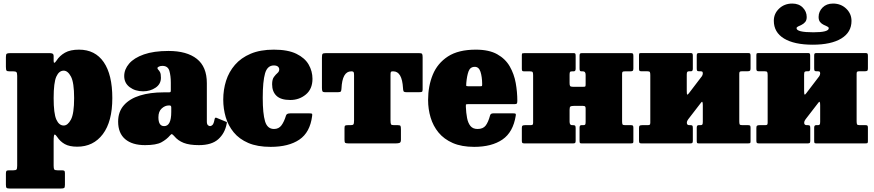

<svg xmlns="http://www.w3.org/2000/svg" viewBox="-20 -826 5034 1106"><path d="M14 -441V-497.5Q14 -513 18.8 -516.5Q23.5 -520 38.5 -520H266.5Q277 -520 283 -516.8Q289 -513.5 289 -502V-475Q289 -464 293.2 -464.5Q297.5 -465 305.5 -477Q323.5 -505 354.2 -522.5Q385 -540 435 -540Q528 -540 577.5 -468Q627 -396 627 -261Q627 -126 572.5 -53.5Q518 19 425 19Q380 19 353.2 4Q326.5 -11 309.5 -37Q300 -51.5 294.5 -50.8Q289 -50 289 -13V129Q289 145 292.5 150Q296 155 311 155H336.5Q346 155 350 157.8Q354 160.5 354 171V239Q354 254 349.2 257Q344.5 260 329.5 260H36.5Q21.5 260 17.8 256Q14 252 14 238V174Q14 162.5 17.2 158.8Q20.5 155 32.5 155H57Q71.5 155 75.2 150.2Q79 145.5 79 128.5V-389Q79 -406.5 74.2 -410.8Q69.5 -415 56.5 -415H36.5Q21.5 -415 17.8 -419.2Q14 -423.5 14 -441ZM289 -261Q289 -172 304.5 -137.5Q320 -103 347 -103Q370.5 -103 388.8 -137.5Q407 -172 407 -261Q407 -350.5 388.8 -384.8Q370.5 -419 347 -419Q320 -419 304.5 -384.8Q289 -350.5 289 -261Z M660.5 -125.5Q660.5 -182.5 693.8 -220Q727 -257.5 786 -275.8Q845 -294 922 -294H951Q960 -294 962 -296Q964 -298 964 -307V-349.5Q964 -388.5 955.8 -417.5Q947.5 -446.5 915.5 -446.5Q904 -446.5 895.5 -442.5Q887 -438.5 887 -434Q887 -428.5 892 -424Q897 -419.5 902 -409.8Q907 -400 907 -378Q907 -341.5 876 -320.8Q845 -300 804.5 -300Q759 -300 727.2 -323.8Q695.5 -347.5 695.5 -388Q695.5 -426.5 723.8 -459.5Q752 -492.5 808.8 -512.5Q865.5 -532.5 951 -532.5Q1056 -532.5 1113.8 -487Q1171.5 -441.5 1171.5 -347V-126Q1171.5 -111 1177.5 -105.2Q1183.5 -99.5 1190 -99.5Q1197 -99.5 1204.2 -106.5Q1211.5 -113.5 1216.5 -141Q1219.5 -151.5 1228 -147L1282.5 -124.5Q1287 -123 1287 -120.2Q1287 -117.5 1285.5 -112.5Q1275.5 -58.5 1237.5 -24.2Q1199.5 10 1126 10H1125.5Q1071 10 1038 -3Q1005 -16 984 -41.5Q974.5 -52 970.5 -53.2Q966.5 -54.5 959 -45.5Q940 -23 910 -6.5Q880 10 815.5 10Q741.5 10 701 -24.5Q660.5 -59 660.5 -125.5ZM892.5 -150.5Q892.5 -99.5 925.5 -99.5Q966.5 -99.5 966.5 -181V-207Q966.5 -218.5 957 -218.5H952Q930.5 -218.5 911.5 -201.2Q892.5 -184 892.5 -150.5Z M1266 -252.5Q1266 -309 1282.2 -360.5Q1298.5 -412 1333.5 -452.5Q1368.5 -493 1424 -516.5Q1479.5 -540 1557.5 -540Q1638.5 -540 1687.5 -516Q1736.5 -492 1758.2 -453.8Q1780 -415.5 1780 -372Q1780 -313.5 1742 -281.8Q1704 -250 1652 -250Q1598 -250 1572.8 -274Q1547.5 -298 1547.5 -340.5Q1547.5 -368.5 1557.8 -382.5Q1568 -396.5 1578.2 -405.2Q1588.5 -414 1588.5 -426Q1588.5 -436 1580.8 -442.5Q1573 -449 1557.5 -449Q1520 -449 1506.8 -403.2Q1493.5 -357.5 1493.5 -262.5Q1493.5 -171.5 1506.8 -127.2Q1520 -83 1558.5 -83Q1586 -83 1601.5 -104.2Q1617 -125.5 1627.5 -160.5Q1631 -173 1652 -173H1762.5Q1775.5 -173 1777.5 -170.5Q1779.5 -168 1778 -157.5Q1766 -63.5 1704.5 -21.8Q1643 20 1539 20Q1462.5 20 1410.2 -2.5Q1358 -25 1326.2 -63.8Q1294.5 -102.5 1280.2 -151.2Q1266 -200 1266 -252.5Z M1964.5 -20.5V-87.5Q1964.5 -99.5 1968 -102.2Q1971.5 -105 1983 -105H2000Q2012 -105 2015.8 -109.5Q2019.5 -114 2019.5 -132.5V-392.5Q2019.5 -407 2016.8 -411Q2014 -415 2005 -415H2003Q1951.5 -415 1947 -315.5Q1946.5 -304 1943.5 -299.5Q1940.5 -295 1928 -295H1851.5Q1838.5 -295 1836.5 -302.2Q1834.5 -309.5 1834.5 -320.5V-493.5Q1834.5 -511 1838 -515.5Q1841.5 -520 1858.5 -520H2393.5Q2408 -520 2411.2 -515.8Q2414.5 -511.5 2414.5 -496.5V-310.5Q2414.5 -299.5 2410.5 -297.2Q2406.5 -295 2395.5 -295H2321Q2307 -295 2304.5 -300.8Q2302 -306.5 2301.5 -318.5Q2296 -415 2245.5 -415H2242Q2233.5 -415 2231.5 -411Q2229.5 -407 2229.5 -393.5V-133.5Q2229.5 -114.5 2232.5 -109.8Q2235.5 -105 2250 -105H2272Q2284.5 -105 2287 -100.5Q2289.5 -96 2289.5 -80.5V-21Q2289.5 -6 2281.8 -3Q2274 0 2260.5 0H1987.5Q1972.5 0 1968.5 -3.2Q1964.5 -6.5 1964.5 -20.5Z M2446 -250Q2446 -330 2473 -395.8Q2500 -461.5 2560.2 -500.8Q2620.5 -540 2721 -540Q2797 -540 2844.2 -513.5Q2891.5 -487 2916.5 -443.2Q2941.5 -399.5 2950.8 -347.8Q2960 -296 2960 -245Q2960 -233.5 2957.2 -229.8Q2954.5 -226 2943 -226H2675Q2664.5 -226 2663.8 -223.2Q2663 -220.5 2663.5 -211Q2665 -175.5 2670.5 -146.5Q2676 -117.5 2690 -100.2Q2704 -83 2731 -83Q2762.5 -83 2777.5 -102.5Q2792.5 -122 2803 -161Q2806 -173 2821 -173H2937Q2947.5 -173 2950 -170.8Q2952.5 -168.5 2951 -160Q2936 -64.5 2874.2 -22.2Q2812.5 20 2711.5 20Q2639 20 2588.2 -2.2Q2537.5 -24.5 2506.2 -62.5Q2475 -100.5 2460.5 -149Q2446 -197.5 2446 -250ZM2679 -329H2744.5Q2755 -329 2756.2 -330.8Q2757.5 -332.5 2757.5 -342.5Q2757 -384 2747.8 -412.5Q2738.5 -441 2715 -441Q2688.5 -441 2679 -415Q2669.5 -389 2666 -347.5Q2665 -336.5 2665.5 -332.8Q2666 -329 2679 -329Z M3563.5 -127.5Q3563.5 -114.5 3565.8 -109.8Q3568 -105 3581.5 -105H3615.5Q3623.5 -105 3626 -101.8Q3628.5 -98.5 3628.5 -90V-11Q3628.5 -3 3624.8 -1.5Q3621 0 3613 0H3329.5Q3321.5 0 3320 -3.8Q3318.5 -7.5 3318.5 -15.5V-90.5Q3318.5 -105 3328.5 -105H3339.5Q3348 -105 3350.8 -108.2Q3353.5 -111.5 3353.5 -124.5V-200.5Q3353.5 -209.5 3350.5 -212.8Q3347.5 -216 3338 -216H3285.5Q3270.5 -216 3265.8 -212.5Q3261 -209 3261 -193V-125.5Q3261 -105 3275 -105H3282Q3290 -105 3293 -102Q3296 -99 3296 -88V-15Q3296 -6 3293.2 -3Q3290.5 0 3282 0H3000Q2991 0 2988.5 -3.2Q2986 -6.5 2986 -16V-89Q2986 -99.5 2990 -102.2Q2994 -105 3004 -105H3034Q3043.5 -105 3047.2 -107.2Q3051 -109.5 3051 -119V-392.5Q3051 -405.5 3048.5 -410.2Q3046 -415 3033 -415H2999Q2990.5 -415 2988.2 -418.2Q2986 -421.5 2986 -430V-509Q2986 -517.5 2989.5 -518.8Q2993 -520 3001.5 -520H3285Q3292.5 -520 3294.2 -516.5Q3296 -513 3296 -504.5V-429.5Q3296 -415 3284.5 -415H3275.5Q3266.5 -415 3263.8 -411.8Q3261 -408.5 3261 -395.5V-347.5Q3261 -335 3264.2 -330.5Q3267.5 -326 3281 -326H3338.5Q3349.5 -326 3351.5 -328Q3353.5 -330 3353.5 -341V-394.5Q3353.5 -415 3338.5 -415H3331Q3323.5 -415 3321 -418Q3318.5 -421 3318.5 -432V-505Q3318.5 -514 3321.2 -517Q3324 -520 3332.5 -520H3614.5Q3623.5 -520 3626 -516.8Q3628.5 -513.5 3628.5 -504V-431Q3628.5 -420.5 3624.2 -417.8Q3620 -415 3610.5 -415H3580.5Q3570.5 -415 3567 -412.8Q3563.5 -410.5 3563.5 -401Z M4238.5 -127.5Q4238.5 -114.5 4240.8 -109.8Q4243 -105 4256.5 -105H4290.5Q4298.5 -105 4301 -101.8Q4303.5 -98.5 4303.5 -90V-11Q4303.5 -3 4299.8 -1.5Q4296 0 4288 0H4004.5Q3996.5 0 3995 -3.8Q3993.5 -7.5 3993.5 -15.5V-90.5Q3993.5 -105 4004 -105H4014Q4022.5 -105 4025.5 -108.2Q4028.5 -111.5 4028.5 -124.5V-219.5Q4028.5 -249.5 4018.5 -235L3944.5 -139Q3942 -135.5 3939.2 -130.2Q3936.5 -125 3936.5 -118.5Q3936.5 -105 3951 -105H3957.5Q3966 -105 3968.5 -102Q3971 -99 3971 -88V-15Q3971 -6 3968.2 -3Q3965.5 0 3957 0H3675Q3666 0 3663.5 -3.2Q3661 -6.5 3661 -16V-89Q3661 -99.5 3665 -102.2Q3669 -105 3679 -105H3709Q3718.5 -105 3722.2 -107.2Q3726 -109.5 3726 -119V-393Q3726 -406 3723.5 -410.8Q3721 -415.5 3708 -415.5H3674Q3665.5 -415.5 3663.2 -418.8Q3661 -422 3661 -430.5V-509.5Q3661 -518 3664.5 -519.2Q3668 -520.5 3676.5 -520.5H3958.5Q3966.5 -520.5 3968.8 -517Q3971 -513.5 3971 -505V-430Q3971 -415.5 3961 -415.5H3951Q3942.5 -415.5 3939.2 -412.2Q3936 -409 3936 -396V-303.5Q3936 -284 3938.5 -281.5Q3941 -279 3948.5 -289L4024 -388Q4026 -391 4027.2 -395.8Q4028.5 -400.5 4028.5 -402.5Q4028.5 -411.5 4024.8 -413.5Q4021 -415.5 4013 -415.5H4006.5Q3998.5 -415.5 3996 -418.5Q3993.5 -421.5 3993.5 -432.5V-505.5Q3993.5 -514.5 3996.2 -517.5Q3999 -520.5 4007.5 -520.5H4289.5Q4298.5 -520.5 4301 -517.2Q4303.5 -514 4303.5 -504.5V-431.5Q4303.5 -421 4299.2 -418.2Q4295 -415.5 4285.5 -415.5H4255.5Q4245.5 -415.5 4242 -413.2Q4238.5 -411 4238.5 -401.5Z M4778.5 -805.5Q4824 -805.5 4854.5 -776.2Q4885 -747 4885 -705.5Q4885 -640 4826.2 -604.2Q4767.5 -568.5 4661.5 -568.5Q4555 -568.5 4496.2 -604.2Q4437.5 -640 4437.5 -706.5Q4437.5 -747.5 4468 -776.5Q4498.5 -805.5 4544 -805.5Q4581.5 -805.5 4604.2 -782.5Q4627 -759.5 4627 -728Q4627 -709.5 4618.2 -699.2Q4609.5 -689 4597.8 -683.2Q4586 -677.5 4577.2 -673.5Q4568.5 -669.5 4568.5 -663.5Q4568.5 -640 4665.5 -640Q4754 -640 4754 -663.5Q4754 -669.5 4745.2 -673.5Q4736.5 -677.5 4724.8 -683Q4713 -688.5 4704.2 -699Q4695.5 -709.5 4695.5 -728Q4695.5 -759.5 4718.2 -782.5Q4741 -805.5 4778.5 -805.5ZM4914.5 -127.5Q4914.5 -114.5 4917 -109.8Q4919.5 -105 4932.5 -105H4966.5Q4975 -105 4977.2 -101.8Q4979.5 -98.5 4979.5 -90V-11Q4979.5 -3 4976 -1.5Q4972.5 0 4964 0H4681Q4673 0 4671.5 -3.8Q4670 -7.5 4670 -15.5V-90.5Q4670 -105 4680.5 -105H4690.5Q4698.5 -105 4701.5 -108.2Q4704.5 -111.5 4704.5 -124.5V-219.5Q4704.5 -249.5 4694.5 -235L4620.5 -139Q4618 -135.5 4615.2 -130.2Q4612.5 -125 4612.5 -118.5Q4612.5 -105 4627.5 -105H4634Q4642 -105 4644.8 -102Q4647.5 -99 4647.5 -88V-15Q4647.5 -6 4644.8 -3Q4642 0 4633.5 0H4351Q4342 0 4339.5 -3.2Q4337 -6.5 4337 -16V-89Q4337 -99.5 4341.2 -102.2Q4345.5 -105 4355 -105H4385Q4395 -105 4398.5 -107.2Q4402 -109.5 4402 -119V-393Q4402 -406 4399.5 -410.8Q4397 -415.5 4384 -415.5H4350Q4342 -415.5 4339.5 -418.8Q4337 -422 4337 -430.5V-509.5Q4337 -518 4340.8 -519.2Q4344.5 -520.5 4352.5 -520.5H4635Q4642.5 -520.5 4644.8 -517Q4647 -513.5 4647 -505V-430Q4647 -415.5 4637 -415.5H4627Q4619 -415.5 4615.5 -412.2Q4612 -409 4612 -396V-303.5Q4612 -284 4614.8 -281.5Q4617.5 -279 4624.5 -289L4700 -388Q4702 -391 4703.2 -395.8Q4704.5 -400.5 4704.5 -402.5Q4704.5 -411.5 4700.8 -413.5Q4697 -415.5 4689.5 -415.5H4683Q4675 -415.5 4672.5 -418.5Q4670 -421.5 4670 -432.5V-505.5Q4670 -514.5 4672.5 -517.5Q4675 -520.5 4684 -520.5H4965.5Q4974.5 -520.5 4977 -517.2Q4979.5 -514 4979.5 -504.5V-431.5Q4979.5 -421 4975.5 -418.2Q4971.5 -415.5 4961.5 -415.5H4931.5Q4922 -415.5 4918.2 -413.2Q4914.5 -411 4914.5 -401.5Z"/></svg>

Font: Besley* Narrow Fatface
Style: Regular
Weight: 900
Width: 4
Designer: Owen Earl
Foundry: indestructible type*
Version: Version 3.000; ttfautohint (v1.8.3)